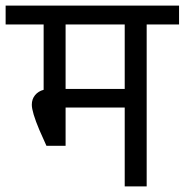

<svg xmlns="http://www.w3.org/2000/svg" viewBox="-42 -662 656 682"><path d="M-22 -575V-642H594V-575H479V0H401V-280H191V-144H123L98 -200Q71 -264 71 -290Q71 -310 82.5 -324Q94 -338 113 -343V-575ZM401 -575H191V-346H401Z"/></svg>

Font: Hind Regular
Style: Regular
Weight: 400
Designer: Manushi Parikh, Satya Rajpurohit
Foundry: Indian Type Foundry
Version: Version 1.201;PS 1.0;hotconv 1.0.78;makeotf.lib2.5.61930; tt